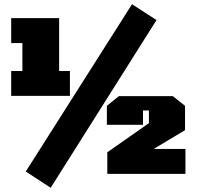

<svg xmlns="http://www.w3.org/2000/svg" viewBox="-20 -823 931 909"><path d="M220 66 102 -11 605 -803 721 -728ZM33 -369V-487H86V-619H33V-737H260V-487H311V-369ZM488 0V-102L685 -240V-300H657V-232H486V-322L543 -368H798L856 -322V-207L708 -118H858V0Z"/></svg>

Font: Tomorrow Black
Style: Regular
Weight: 900
Designer: Tony de Marco, Monica Rizzolli
Foundry: Just in Type
Version: Version 2.002